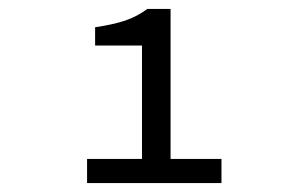

<svg xmlns="http://www.w3.org/2000/svg" viewBox="-20 -805 640 430"><path d="M175 -395V-449H298V-703H193V-744Q234 -750 260.5 -759Q287 -768 310 -785H362V-449H476V-395Z"/></svg>

Font: Source Code Pro
Style: Regular
Weight: 400
Monospace: yes
Designer: Paul D. Hunt, Teo Tuominen
Foundry: Adobe Systems Incorporated
Version: Version 2.030;PS 1.000;hotconv 16.6.51;makeotf.lib2.5.65220